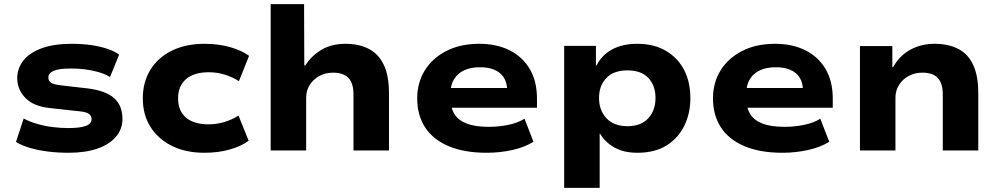

<svg xmlns="http://www.w3.org/2000/svg" viewBox="-20 -725 4815 925"><path d="M311 11Q258 11 210.5 5Q163 -1 124 -12.5Q85 -24 57 -41L94 -154Q124 -138 161 -127.5Q198 -117 236.5 -112.5Q275 -108 309 -108Q364 -108 392.5 -118Q421 -128 421 -151Q421 -168 407.5 -177Q394 -186 361 -189L224 -204Q142 -212 102.5 -253Q63 -294 63 -348Q63 -395 92 -432.5Q121 -470 179.5 -492Q238 -514 327 -514Q374 -514 417.5 -508Q461 -502 496.5 -490Q532 -478 554 -462L510 -354Q485 -369 453.5 -378Q422 -387 388.5 -391Q355 -395 321 -395Q265 -395 239 -384Q213 -373 213 -352Q213 -335 226 -326.5Q239 -318 272 -314L403 -299Q490 -288 530 -252Q570 -216 570 -152Q570 -103 538.5 -66Q507 -29 449 -9Q391 11 311 11Z M965 11Q875 11 808.5 -22Q742 -55 705 -113.5Q668 -172 668 -251Q668 -330 705 -389.5Q742 -449 809 -481.5Q876 -514 966 -514Q1032 -514 1088.5 -498Q1145 -482 1180 -456L1131 -334Q1100 -354 1062.5 -365.5Q1025 -377 986 -377Q915 -377 876.5 -344Q838 -311 838 -251Q838 -190 876.5 -158Q915 -126 985 -126Q1025 -126 1062 -137.5Q1099 -149 1129 -168L1178 -47Q1143 -21 1088 -5Q1033 11 965 11Z M1284 0V-705H1445L1446 -410H1451Q1481 -457 1529.5 -485.5Q1578 -514 1644 -514Q1710 -514 1757 -489.5Q1804 -465 1829 -412.5Q1854 -360 1854 -276V0H1683V-271Q1683 -307 1672 -330Q1661 -353 1639 -364Q1617 -375 1585 -375Q1548 -375 1518.5 -359Q1489 -343 1472 -315.5Q1455 -288 1455 -255V0Z M2325 11Q2216 11 2141 -21Q2066 -53 2028 -111.5Q1990 -170 1990 -251Q1990 -326 2026 -385Q2062 -444 2129.5 -479Q2197 -514 2290 -514Q2372 -514 2434.5 -483Q2497 -452 2532 -393Q2567 -334 2567 -250V-206H2125V-301H2440L2424 -282Q2424 -343 2389.5 -372Q2355 -401 2292 -401Q2248 -401 2216.5 -386.5Q2185 -372 2167.5 -343.5Q2150 -315 2150 -272V-255Q2150 -207 2169 -176Q2188 -145 2228.5 -129.5Q2269 -114 2335 -114Q2383 -114 2429 -123.5Q2475 -133 2507 -153L2550 -42Q2507 -15 2447 -2Q2387 11 2325 11Z M2698 180V-504H2851V-410H2854Q2881 -462 2931 -488Q2981 -514 3050 -514Q3131 -514 3188.5 -480Q3246 -446 3276 -387.5Q3306 -329 3306 -252Q3306 -179 3277 -119.5Q3248 -60 3191.5 -24.5Q3135 11 3051 11Q2985 11 2940 -14.5Q2895 -40 2871 -81H2869V180ZM3003 -117Q3068 -117 3103 -155Q3138 -193 3138 -253Q3138 -313 3103.5 -349.5Q3069 -386 3003 -386Q2937 -386 2901.5 -349.5Q2866 -313 2866 -253Q2866 -193 2902 -155Q2938 -117 3003 -117Z M3750 11Q3641 11 3566 -21Q3491 -53 3453 -111.5Q3415 -170 3415 -251Q3415 -326 3451 -385Q3487 -444 3554.5 -479Q3622 -514 3715 -514Q3797 -514 3859.5 -483Q3922 -452 3957 -393Q3992 -334 3992 -250V-206H3550V-301H3865L3849 -282Q3849 -343 3814.5 -372Q3780 -401 3717 -401Q3673 -401 3641.5 -386.5Q3610 -372 3592.5 -343.5Q3575 -315 3575 -272V-255Q3575 -207 3594 -176Q3613 -145 3653.5 -129.5Q3694 -114 3760 -114Q3808 -114 3854 -123.5Q3900 -133 3932 -153L3975 -42Q3932 -15 3872 -2Q3812 11 3750 11Z M4123 0V-503H4279V-402H4283Q4313 -456 4365 -485Q4417 -514 4483 -514Q4549 -514 4596.5 -489.5Q4644 -465 4668.5 -412.5Q4693 -360 4693 -276V0H4522V-271Q4522 -307 4511 -330Q4500 -353 4478.5 -364Q4457 -375 4424 -375Q4387 -375 4357.5 -359Q4328 -343 4311 -315.5Q4294 -288 4294 -255V0Z"/></svg>

Font: Nunito Sans 7pt SemiExpanded ExtraBold
Style: Regular
Weight: 800
Width: 6
Designer: Vernon Adams
Foundry: Vernon Adams
Version: Version 3.101;gftools[0.9.27]